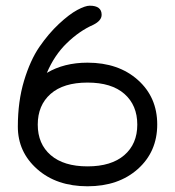

<svg xmlns="http://www.w3.org/2000/svg" viewBox="-20 -649 618 678"><path d="M296.9 -628.9Q338.9 -628.9 338.9 -596.7Q338.9 -576.2 309.6 -561.5Q260.7 -540 216.3 -497.1Q171.9 -454.1 145.5 -391.6Q206.1 -427.7 289.1 -427.7Q398.4 -427.7 466.8 -366.7Q535.2 -305.7 535.2 -209.5Q535.2 -113.3 466.8 -52.2Q398.4 8.8 289.1 8.8Q179.7 8.8 111.3 -51.8Q43 -112.3 43 -201.7Q43 -291 64.9 -363.8Q86.9 -436.5 119.1 -483.4Q151.4 -530.3 188 -564.5Q224.6 -598.6 252.9 -613.8Q281.2 -628.9 296.9 -628.9ZM158.7 -317.4Q113.3 -277.3 113.3 -209Q113.3 -140.6 159.2 -101.1Q205.1 -61.5 289.1 -61.5Q373 -61.5 418.9 -101.1Q464.8 -140.6 464.8 -209Q464.8 -277.3 419.4 -317.4Q374 -357.4 289.1 -357.4Q204.1 -357.4 158.7 -317.4Z"/></svg>

Font: Jura
Style: DemiBold
Weight: 600
Version: Version 2.5